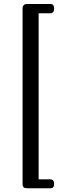

<svg xmlns="http://www.w3.org/2000/svg" viewBox="-20 -746 373 980"><path d="M235.8 169.4Q256.3 169.4 256.3 192.4Q256.3 214.8 238.3 214.8H117.7Q95.2 214.8 95.2 195.3V-701.2Q95.2 -725.6 117.7 -725.6H238.3Q256.3 -725.6 256.3 -702.1Q256.3 -678.2 235.8 -678.2H177.2V169.4Z"/></svg>

Font: Caudex
Style: Bold
Weight: 700
Version: Version 1.01